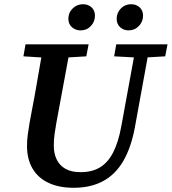

<svg xmlns="http://www.w3.org/2000/svg" viewBox="-20 -874 814 910"><path d="M220 -599 91 -607 101 -664H400L389 -607L258 -599ZM329 16Q259 16 209.5 -7.5Q160 -31 134 -75.5Q108 -120 108 -182Q108 -208 111.5 -235Q115 -262 120 -291L133 -361Q143 -411 151.5 -461.5Q160 -512 169 -562.5Q178 -613 187 -664H316L247 -291Q242 -263 238.5 -237.5Q235 -212 235 -183Q235 -147 248.5 -118.5Q262 -90 290 -74Q318 -58 362 -58Q416 -58 453.5 -80.5Q491 -103 516 -151Q541 -199 555 -276L626 -664H691L619 -269Q601 -173 563.5 -109.5Q526 -46 467.5 -15Q409 16 329 16ZM632 -601 521 -607 531 -664H774L763 -607L661 -601ZM362 -730Q338 -730 321 -745Q304 -760 304 -785Q304 -814 324.5 -834Q345 -854 373 -854Q398 -854 414 -839Q430 -824 430 -800Q430 -771 410.5 -750.5Q391 -730 362 -730ZM589 -730Q566 -730 549.5 -745Q533 -760 533 -785Q533 -814 553 -834Q573 -854 601 -854Q626 -854 642 -839Q658 -824 658 -800Q658 -771 638 -750.5Q618 -730 589 -730Z"/></svg>

Font: Source Serif 4 SemiBold
Style: Italic
Weight: 600
Italic angle: -12°
Designer: Frank Grießhammer
Foundry: Adobe Systems Incorporated
Version: Version 4.004;hotconv 1.0.116;makeotfexe 2.5.65601